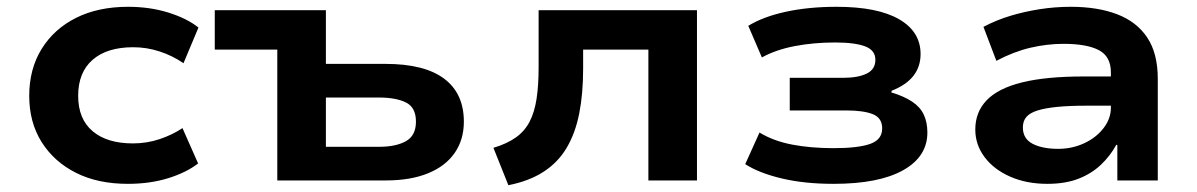

<svg xmlns="http://www.w3.org/2000/svg" viewBox="-20 -531 3522 565"><path d="M356 10Q268 10 203.5 -22.5Q139 -55 102.5 -113Q66 -171 66 -249Q66 -328 102.5 -387Q139 -446 204 -478.5Q269 -511 357 -511Q421 -511 475.5 -494Q530 -477 564 -450L520 -345Q488 -367 450 -379.5Q412 -392 372 -392Q295 -392 252.5 -355Q210 -318 210 -249Q210 -181 252.5 -145Q295 -109 371 -109Q412 -109 449.5 -121.5Q487 -134 517 -154L563 -50Q528 -23 474.5 -6.5Q421 10 356 10Z M796 0V-385H612V-501H939V-343H1114Q1229 -343 1287 -299.5Q1345 -256 1345 -173Q1345 -120 1318 -81Q1291 -42 1239.5 -21Q1188 0 1115 0ZM939 -99H1095Q1145 -99 1174.5 -115.5Q1204 -132 1204 -173Q1204 -215 1174.5 -229.5Q1145 -244 1095 -244H939Z M1476 14 1432 -96Q1472 -108 1498 -126.5Q1524 -145 1538.5 -173Q1553 -201 1559 -240.5Q1565 -280 1565 -334V-501H2031V0H1888V-385H1696V-330Q1696 -255 1684.5 -197Q1673 -139 1647.5 -96Q1622 -53 1579.5 -25.5Q1537 2 1476 14Z M2433 10Q2347 10 2280 -6Q2213 -22 2173 -48L2215 -141Q2256 -116 2311 -105.5Q2366 -95 2433 -95Q2505 -95 2540.5 -107.5Q2576 -120 2576 -153Q2576 -184 2548.5 -195Q2521 -206 2470 -206H2304V-302H2461Q2505 -302 2530.5 -314.5Q2556 -327 2556 -355Q2556 -383 2526 -394.5Q2496 -406 2437 -406Q2375 -406 2319.5 -395.5Q2264 -385 2222 -362L2182 -455Q2226 -482 2293 -496.5Q2360 -511 2442 -511Q2562 -511 2625.5 -474.5Q2689 -438 2689 -372Q2689 -335 2668 -308Q2647 -281 2604 -264L2603 -259Q2640 -248 2664 -232Q2688 -216 2698.5 -193.5Q2709 -171 2709 -141Q2709 -70 2637.5 -30Q2566 10 2433 10Z M3062 10Q3001 10 2953 -11Q2905 -32 2877.5 -68.5Q2850 -105 2850 -150Q2850 -201 2883.5 -236Q2917 -271 2987.5 -288.5Q3058 -306 3170 -306H3268V-220H3178Q3127 -220 3091.5 -216.5Q3056 -213 3033.5 -206Q3011 -199 3000.5 -187Q2990 -175 2990 -156Q2990 -123 3018.5 -108Q3047 -93 3094 -93Q3135 -93 3170.5 -109.5Q3206 -126 3227.5 -154Q3249 -182 3249 -214V-318Q3249 -365 3213.5 -383.5Q3178 -402 3110 -402Q3061 -402 3012 -390.5Q2963 -379 2912 -352L2874 -452Q2912 -472 2953.5 -484.5Q2995 -497 3040 -504Q3085 -511 3131 -511Q3210 -511 3267.5 -489Q3325 -467 3356 -420.5Q3387 -374 3387 -299V0H3268V-104L3265 -105Q3247 -72 3219.5 -46Q3192 -20 3153.5 -5Q3115 10 3062 10Z"/></svg>

Font: Nunito Sans 7pt SemiExpanded
Style: Bold
Weight: 700
Width: 6
Designer: Vernon Adams
Foundry: Vernon Adams
Version: Version 3.101;gftools[0.9.27]